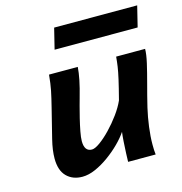

<svg xmlns="http://www.w3.org/2000/svg" viewBox="-106 -797 855 904"><g transform="rotate(-15 321.5 -344.5)"><path d="M545.4 0H411.1Q411.1 -13.2 412.4 -41Q413.6 -68.8 415.5 -98.1Q417.5 -127.4 419.9 -144Q403.3 -119.1 376.2 -92Q349.1 -64.9 316.4 -41.3Q283.7 -17.6 250 -2.7Q216.3 12.2 186 12.2Q138.7 12.2 109.6 -17.1Q80.6 -46.4 80.6 -104.5Q80.6 -124 83.7 -147Q86.9 -169.9 93.3 -195.8L128.9 -338.4Q140.6 -384.8 147.2 -417.2Q153.8 -449.7 157.7 -493.2H297.9Q295.9 -465.8 289.1 -431.4Q282.2 -397 268.1 -347.7Q265.6 -338.9 258.8 -314Q252 -289.1 244.4 -257.8Q236.8 -226.6 231.2 -197.3Q225.6 -168 225.6 -150.4Q225.6 -100.1 262.2 -100.1Q276.9 -100.1 301.8 -117.9Q326.7 -135.7 354.5 -164.6Q382.3 -193.4 406.5 -226.6Q430.7 -259.8 444.3 -290.5Q460 -351.1 468 -386.7Q476.1 -422.4 479.5 -445.8Q482.9 -469.2 484.9 -493.2H626Q626 -467.8 616.5 -425.8Q606.9 -383.8 592.8 -331.5Q578.6 -279.3 564.9 -222.2Q555.2 -180.7 549.1 -134.3Q543 -87.9 543 -48.8Q543 -35.2 543.5 -22.9Q543.9 -10.7 545.4 0ZM213.4 -599.6 238.3 -700.7H643.1L618.2 -599.6Z"/></g></svg>

Font: Andika
Style: Bold Italic
Weight: 700
Italic angle: -14°
Designer: Victor Gaultney, Annie Olsen, Julie Remington, Don Collingsworth, Eric Hays, Becca Hirsbrunner
Foundry: SIL International
Version: Version 6.101